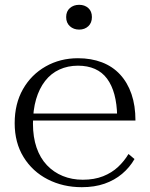

<svg xmlns="http://www.w3.org/2000/svg" viewBox="-20 -768 623 798"><path d="M117 -254Q117 -198 132 -154.5Q147 -111 175 -81.5Q203 -52 241 -36.5Q279 -21 324 -21Q372 -21 408.5 -35.5Q445 -50 471 -74.5Q497 -99 514 -128L539 -107Q519 -72 487.5 -45.5Q456 -19 414.5 -4.5Q373 10 320 10Q242 10 178.5 -22.5Q115 -55 78 -115Q41 -175 41 -256Q41 -337 75.5 -397.5Q110 -458 170 -492Q230 -526 304 -526Q359 -526 403.5 -509Q448 -492 479 -458.5Q510 -425 526.5 -377Q543 -329 543 -267H94V-296H493L467 -285Q466 -336 455.5 -375Q445 -414 425 -441Q405 -468 374.5 -481.5Q344 -495 304 -495Q262 -495 227 -479Q192 -463 167.5 -431.5Q143 -400 130 -355.5Q117 -311 117 -254ZM309 -645Q286 -645 270.5 -659Q255 -673 255 -697Q255 -721 270.5 -734.5Q286 -748 309 -748Q332 -748 347 -734.5Q362 -721 362 -697Q362 -673 347 -659Q332 -645 309 -645Z"/></svg>

Font: Roboto Serif 120pt Expanded Light
Style: Regular
Weight: 300
Width: 7
Designer: Greg Gazdowicz
Foundry: Commercial Type
Version: Version 1.008